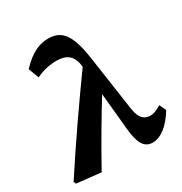

<svg xmlns="http://www.w3.org/2000/svg" viewBox="-189 -855 949 999"><g transform="rotate(-30 285.0 -355.0)"><path d="M-11.4 0 134.4 16C203.1 -108 272.5 -226.6 345.7 -344.6L329.5 -517.5C211.4 -353.5 95.7 -187.2 -17 -13.9L-11.4 0ZM443.1 15.2C492.6 15.2 544.8 -26.3 587.3 -97.2L568.4 -136.8C540.2 -119.6 520.7 -112.5 504.9 -112.5C472.2 -112.5 442.4 -125.3 432.2 -193.5L382.6 -533.2C359.7 -689.1 311.6 -726.3 240.6 -726.3C190.4 -726.3 136.8 -706.1 73.9 -638.8L97.3 -575.8C140.5 -596.7 180.1 -604.4 222.2 -604.4C276.4 -604.4 315.5 -581.1 322.6 -514L361.1 -113.5C369.5 -24.1 393 15.2 443.1 15.2Z"/></g></svg>

Font: Source Serif Variable
Style: Italic
Weight: 389
Italic angle: -12°
Designer: Frank Grießhammer
Foundry: Adobe Systems Incorporated
Version: Version 3.001;hotconv 1.0.111;makeotfexe 2.5.65597